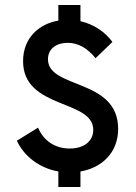

<svg xmlns="http://www.w3.org/2000/svg" viewBox="-20 -682 544 768"><path d="M452.6 -166.5C452.6 -369.6 171.9 -325.2 171.9 -444.8C171.9 -488.3 207 -510.7 250.5 -510.7C293.9 -510.7 330.6 -488.3 362.3 -449.2L429.7 -514.2C400.9 -553.7 355.5 -585 301.8 -597.2V-662.1H213.4V-599.6C135.3 -586.4 72.3 -529.8 72.3 -437.5C72.3 -244.1 353 -285.6 353 -162.6C353 -115.7 314 -87.9 258.8 -87.9C198.7 -87.9 153.3 -120.6 132.3 -171.4L47.4 -119.1C76.7 -56.6 137.2 -9.8 213.4 3.9V65.9H301.8V3.9C387.7 -10.7 452.6 -71.8 452.6 -166.5Z"/></svg>

Font: Now SemiBold
Style: Regular
Weight: 600
Designer: Alfredo Marco Pradil
Foundry: Alfredo Marco Pradil
Version: Version 1.200;hotconv 1.0.109;makeotfexe 2.5.65596